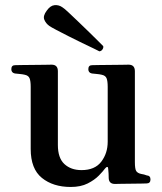

<svg xmlns="http://www.w3.org/2000/svg" viewBox="-20 -731 643 763"><path d="M261 12Q191 12 146.5 -24Q102 -60 102 -139V-386Q102 -409 97.5 -420Q93 -431 78 -434Q70 -436 58.5 -437Q47 -438 39 -439Q25 -442 25 -456Q25 -472 40 -472Q43 -472 63.5 -472.5Q84 -473 110 -473Q136 -473 157.5 -473.5Q179 -474 185 -474Q210 -474 210 -448V-155Q210 -103 236 -79Q262 -55 304 -55Q357 -55 382.5 -88.5Q408 -122 408 -168V-386Q408 -409 403.5 -420Q399 -431 384 -434Q376 -436 364.5 -437Q353 -438 345 -439Q331 -442 331 -456Q331 -472 346 -472Q349 -472 369.5 -472.5Q390 -473 416 -473Q442 -473 463.5 -473.5Q485 -474 491 -474Q516 -474 516 -448V-87Q516 -59 521.5 -51Q527 -43 540 -40Q547 -39 552.5 -37.5Q558 -36 563 -34Q578 -33 578 -18Q578 -2 562 -2Q559 -2 542 -1.5Q525 -1 502.5 -1Q480 -1 461.5 -0.5Q443 0 437 0Q413 0 412 -23Q412 -29 411.5 -41Q411 -53 410 -60Q410 -67 406.5 -67.5Q403 -68 398 -62Q390 -51 373 -33.5Q356 -16 328.5 -2Q301 12 261 12ZM375 -527Q372 -529 353 -538Q334 -547 307 -560Q280 -573 252.5 -587Q225 -601 204 -612Q183 -623 176 -628Q162 -638 156 -653Q150 -668 166 -689Q180 -709 197 -710.5Q214 -712 228 -702Q235 -698 252.5 -681.5Q270 -665 292 -644Q314 -623 335.5 -602Q357 -581 372 -566Q387 -551 390 -548Q392 -542 387.5 -535Q383 -528 375 -527Z"/></svg>

Font: Zen Old Mincho Black
Style: Regular
Weight: 900
Designer: Yoshimichi Ohira
Foundry: Positype
Version: Version 1.001